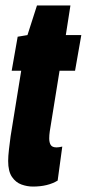

<svg xmlns="http://www.w3.org/2000/svg" viewBox="-20 -676 319 706"><path d="M209 -137 192 -12Q156 10 101 10Q80 10 59 2.5Q38 -5 24 -25.5Q10 -46 10 -84Q10 -101 13 -127Q16 -153 19 -175L58 -416H23L45 -541L81 -547L116 -656H239L222 -547H279L256 -416H199L163 -193Q162 -186 161.5 -179.5Q161 -173 161 -167Q161 -152 166.5 -143Q172 -134 188 -134Q196 -134 209 -137Z"/></svg>

Font: Georama ExtraCondensed ExtraBold
Style: Italic
Weight: 800
Width: 2
Italic angle: -9°
Designer: Jean-Baptiste Levee
Foundry: Production Type
Version: Version 1.000